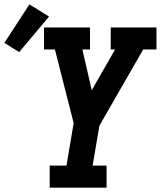

<svg xmlns="http://www.w3.org/2000/svg" viewBox="-105 -861 738 881"><path d="M123 0V-101H200L233 -296L147 -634H97V-735H308V-634H273L316 -447L423 -634H403V-735H613V-634H552L351 -284L320 -101H384V0ZM-17 -622 -85 -664 30 -841 120 -785Z"/></svg>

Font: Iosevka Etoile Oblique
Style: Bold
Weight: 700
Italic angle: -9°
Designer: Belleve Invis
Foundry: Belleve Invis
Version: Version 15.5.2; ttfautohint (v1.8.4)